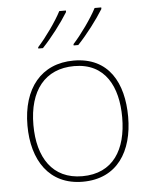

<svg xmlns="http://www.w3.org/2000/svg" viewBox="-54 -811 684 866"><g transform="rotate(-5 287.5 -378.0)"><path d="M437 -759V-766H407C384 -721 334 -651 298 -612V-606H319C361 -650 408 -712 437 -759ZM277 -759V-766H247C224 -721 174 -651 138 -612V-606H159C201 -650 248 -712 277 -759ZM515 -264C515 -417 451 -538 292 -538C145 -538 59 -432 59 -264C59 -107 134 10 286 10C443 10 515 -109 515 -264ZM86 -264C86 -420 160 -513 292 -513C433 -513 488 -402 488 -264C488 -119 426 -15 286 -15C151 -15 86 -117 86 -264Z"/></g></svg>

Font: Noto Kufi Arabic Thin
Style: Regular
Weight: 100
Designer: Monotype Design Team, David Williams, Khaled Hosny
Foundry: Google LLC
Version: Version 2.109